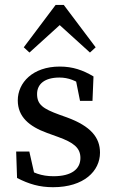

<svg xmlns="http://www.w3.org/2000/svg" viewBox="-20 -764 474 797"><path d="M200.2 13.1C329 13.1 395.1 -54.5 395.1 -130.3C395.1 -193 357.1 -240.3 257.4 -276.8L226.4 -287.9C158.3 -312.7 133.9 -329.8 133.9 -373.8C133.9 -415.5 165.8 -442.1 226.8 -442.1C263.3 -442.1 296.6 -429.3 328.8 -404.4V-431L291.7 -447.5L312.2 -345.2H363.9L368.1 -446.7C324.6 -472.7 282.2 -487.7 227.9 -487.7C115.6 -487.7 53.8 -420.4 53.8 -347.3C53.8 -278.8 101.6 -239.1 174.8 -212.4L221.3 -195.5C284.5 -172.7 313.8 -150.8 313.8 -108.4C313.8 -62.8 278.1 -32.5 202.2 -32.5C152.4 -32.5 114.5 -46.5 79 -73.4V-39L128.5 -16.2L101.7 -135.1H47.1L50.8 -25.3C100 0 143.7 13.1 200.2 13.1ZM353.4 -545.9 377.1 -567.6 244.7 -743.6H210.9L78.6 -567.6L102.3 -545.9L270.2 -698.2H185.5L353.4 -545.9Z"/></svg>

Font: Source Serif Variable
Style: Regular
Weight: 389
Designer: Frank Grießhammer
Foundry: Adobe Systems Incorporated
Version: Version 3.001;hotconv 1.0.111;makeotfexe 2.5.65597